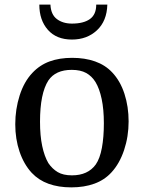

<svg xmlns="http://www.w3.org/2000/svg" viewBox="-20 -800 622 830"><path d="M536 -275Q536 -210 516.5 -151.5Q497 -93 462 -55Q432 -22 388 -6Q344 10 288 10Q233 10 190 -5.5Q147 -21 117 -53Q83 -90 64.5 -144.5Q46 -199 46 -263Q46 -328 65 -387.5Q84 -447 120 -485Q152 -519 194.5 -534.5Q237 -550 292 -550Q347 -550 391 -534.5Q435 -519 465 -487Q500 -450 518 -394.5Q536 -339 536 -275ZM153 -274Q153 -213 162.5 -168.5Q172 -124 189 -95Q206 -70 229.5 -56Q253 -42 291 -42Q360 -42 394 -89Q412 -115 420.5 -161Q429 -207 429 -267Q429 -327 419.5 -372Q410 -417 393 -445Q377 -471 352.5 -484.5Q328 -498 290 -498Q220 -498 189 -452Q153 -396 153 -274ZM444 -780H396Q396 -737 368.5 -717.5Q341 -698 291 -698Q252 -698 226 -717.5Q200 -737 198 -780H150Q150 -713 187 -671Q224 -629 291 -629Q356 -629 399 -669Q442 -709 444 -780Z"/></svg>

Font: Domine
Style: Regular
Weight: 400
Designer: Pablo Impallari, Rodrigo Fuenzalida, Brenda Gallo
Foundry: Pablo Impallari, Rodrigo Fuenzalida, Brenda Gallo
Version: Version 2.000;September 19, 2022;FontCreator 14.0.0.2877 64-